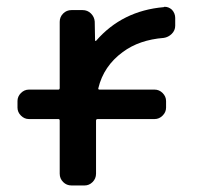

<svg xmlns="http://www.w3.org/2000/svg" viewBox="-20 -575 591 573"><path d="M468.8 -553.7Q469.7 -554.7 471.7 -554.7Q483.4 -554.7 493.2 -545.9Q502.9 -535.2 502.9 -521.5V-498Q502.9 -484.4 492.7 -474.1Q482.4 -463.9 468.8 -461.9Q395.5 -456.1 346.7 -419.9Q289.1 -377.9 273.4 -311.5Q272.5 -307.6 277.3 -307.6H441.4Q455.1 -307.6 465.3 -297.4Q475.6 -287.1 475.6 -273.4V-253.9Q475.6 -240.2 465.3 -230Q455.1 -219.7 441.4 -219.7H271.5Q266.6 -219.7 266.6 -214.8V-56.6Q266.6 -42 256.3 -31.7Q246.1 -21.5 232.4 -21.5H193.4Q178.7 -21.5 168.5 -31.7Q158.2 -42 158.2 -56.6V-214.8Q158.2 -219.7 154.3 -219.7H66.4Q52.7 -219.7 42.5 -230Q32.2 -240.2 32.2 -253.9V-273.4Q32.2 -287.1 42.5 -297.4Q52.7 -307.6 66.4 -307.6H154.3Q158.2 -307.6 158.2 -312.5V-509.8Q158.2 -524.4 168.5 -534.7Q178.7 -544.9 193.4 -544.9H226.6Q241.2 -544.9 251.5 -534.7Q261.7 -524.4 262.7 -510.7L263.7 -454.1Q263.7 -453.1 264.6 -453.1Q265.6 -453.1 266.6 -453.1Q344.7 -543 468.8 -553.7Z"/></svg>

Font: Gen Jyuu GothicL Medium
Style: Regular
Weight: 500
Designer: [Source Han Sans]
Ryoko NISHIZUKA  (kana & ideographs); Paul D. Hunt (Latin, Greek & Cyrillic); Wenlong ZHANG  (bopomofo
Version: Version 1.002.20150607